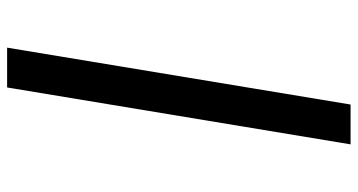

<svg xmlns="http://www.w3.org/2000/svg" viewBox="-253 -610 1006 540"><g transform="rotate(90 250.0 -340.0)"><path d="M114 143 274 -823H386L226 143Z"/></g></svg>

Font: Iosevka Custom
Style: Bold Italic
Weight: 700
Italic angle: -9°
Designer: Belleve Invis
Foundry: Belleve Invis
Version: Version 30.3.1; ttfautohint (v1.8.3)